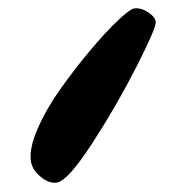

<svg xmlns="http://www.w3.org/2000/svg" viewBox="-80 -744 831 861"><g transform="rotate(-10 336.0 -313.5)"><path d="M12 -71Q12 -128 65.5 -209.5Q119 -291 197.5 -368.5Q276 -446 358 -515Q440 -584 503.5 -626Q567 -668 585 -668Q614 -668 643 -642.5Q672 -617 672 -593Q672 -569 555.5 -413.5Q439 -258 300 -108.5Q161 41 111 41Q77 41 44.5 4.5Q12 -32 12 -71Z"/></g></svg>

Font: Mrs Sheppards
Style: Regular
Weight: 400
Version: Version 1.000